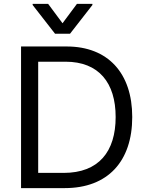

<svg xmlns="http://www.w3.org/2000/svg" viewBox="-20 -966 759 986"><path d="M312.5 0C534.1 0 659.1 -137.8 659.1 -365.1C659.1 -590.9 534.1 -727.3 322.4 -727.3H88.1V0ZM176.1 -78.1V-649.1H316.8C487.2 -649.1 573.9 -541.2 573.9 -365.1C573.9 -187.5 487.2 -78.1 306.8 -78.1ZM227.3 -946H147.7V-940.3L262.8 -792.6H339.5L454.5 -940.3V-946H375L301.1 -846.6Z"/></svg>

Font: Karasuma Gothic
Style: Regular
Weight: 400
Designer: Rasmus Andersson, Ryoko Nishizuka
Foundry: Genbu
Version: Version 1.00